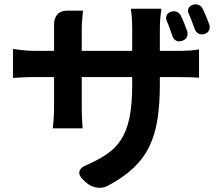

<svg xmlns="http://www.w3.org/2000/svg" viewBox="-20 -822 1040 902"><path d="M784 -767Q799 -772 812 -766Q825 -760 831 -745Q838 -732 846.5 -710Q855 -688 859 -676Q864 -660 857.5 -647.5Q851 -635 835 -630Q820 -625 807.5 -631Q795 -637 790 -653Q785 -667 777 -689.5Q769 -712 763 -724Q758 -738 763 -750Q768 -762 784 -767ZM887 -800Q902 -804 915 -798Q928 -792 934 -777Q941 -763 950 -741Q959 -719 963 -707Q968 -693 962 -680Q956 -667 940 -662Q925 -658 912.5 -664.5Q900 -671 895 -685Q890 -699 881.5 -721.5Q873 -744 867 -756Q860 -770 865.5 -782.5Q871 -795 887 -800ZM41 -592Q55 -590 83.5 -586.5Q112 -583 149 -583H234V-682Q234 -697 234 -699.5Q234 -702 234 -701.5Q234 -701 234 -704Q233 -735 249 -753.5Q265 -772 296 -772H370Q369 -758 366.5 -734.5Q364 -711 364 -681V-583H601V-688Q601 -718 599 -742Q597 -766 595 -781H738Q736 -765 733.5 -741.5Q731 -718 731 -688V-583H805Q845 -583 870 -584.5Q895 -586 915 -590V-457Q882 -460 806 -460H731V-427Q731 -334 720 -262.5Q709 -191 682 -135Q655 -79 608 -34Q561 11 488 50Q463 64 433.5 59Q404 54 383 34L370 22Q349 2 353 -16Q357 -34 383 -45Q439 -69 480.5 -97Q522 -125 548.5 -165.5Q575 -206 588 -268Q601 -330 601 -422V-460H364V-324Q364 -290 365.5 -262Q367 -234 368 -219H228Q230 -234 232 -262Q234 -290 234 -324V-460H149Q112 -460 85 -458.5Q58 -457 41 -456Z"/></svg>

Font: Chiron GoRound TC
Style: Bold
Weight: 700
Designer: Ryoko NISHIZUKA 西塚涼子 (kana, bopomofo & ideographs); Paul D. Hunt (Latin, Greek & Cyrillic); Sandoll Communications 산돌커뮤니
Foundry: Adobe
Version: Version 1.000;hotconv 1.1.1;makeotfexe 2.6.0